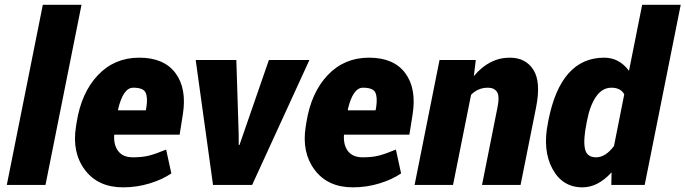

<svg xmlns="http://www.w3.org/2000/svg" viewBox="-20 -782 2899 812"><path d="M172.4 0H8.8L161.1 -761.7H324.7Z M479 -317.9 480.5 -315.4H596.7L599.1 -328.1Q605.5 -370.1 595.7 -390.6Q585.9 -411.1 543.2 -411.1Q500.5 -411.1 479 -317.9ZM500.5 10.3Q394.5 10.3 339.1 -63.5Q283.7 -137.2 301.3 -246.6L304.2 -265.1Q324.2 -390.6 394.3 -464.4Q464.4 -538.1 568.8 -538.1Q673.3 -538.1 721.9 -473.1Q770.5 -408.2 753.4 -298.8L739.7 -212.4H463.9L462.9 -210Q460.4 -168 480.5 -142.3Q500.5 -116.7 542 -116.7Q583.5 -116.7 611.8 -124.3Q640.1 -131.8 682.6 -149.4L704.6 -48.8Q668.5 -23.4 614 -6.6Q559.6 10.3 500.5 10.3Z M989.3 -217.8 989.7 -168.9 992.7 -168.5 1117.2 -528.3H1288.6L1046.4 0H880.9L807.6 -528.3H979.5Z M1450.7 -317.9 1452.1 -315.4H1568.4L1570.8 -328.1Q1577.1 -370.1 1567.4 -390.6Q1557.6 -411.1 1514.9 -411.1Q1472.2 -411.1 1450.7 -317.9ZM1472.2 10.3Q1366.2 10.3 1310.8 -63.5Q1255.4 -137.2 1272.9 -246.6L1275.9 -265.1Q1295.9 -390.6 1366 -464.4Q1436 -538.1 1540.5 -538.1Q1645 -538.1 1693.6 -473.1Q1742.2 -408.2 1725.1 -298.8L1711.4 -212.4H1435.5L1434.6 -210Q1432.1 -168 1452.1 -142.3Q1472.2 -116.7 1513.7 -116.7Q1555.2 -116.7 1583.5 -124.3Q1611.8 -131.8 1654.3 -149.4L1676.3 -48.8Q1640.1 -23.4 1585.7 -6.6Q1531.2 10.3 1472.2 10.3Z M2136.2 -538.1Q2203.1 -538.1 2235.8 -486.8Q2268.6 -435.5 2247.1 -327.6L2181.6 0H2018.6L2084 -328.1Q2093.8 -376.5 2081.5 -393.8Q2069.3 -411.1 2043.9 -411.1Q2001 -411.1 1972.2 -380.9L1896 0H1733.4L1838.9 -528.3H1992.2L1983.9 -460Q2048.8 -538.1 2136.2 -538.1Z M2462.9 -272.9 2460.9 -262.7Q2446.3 -191.4 2453.6 -154.1Q2460.9 -116.7 2501 -116.7Q2541 -116.7 2576.7 -164.6L2620.1 -383.3Q2604.5 -411.1 2565.9 -411.1Q2527.3 -411.1 2501.2 -373.8Q2475.1 -336.4 2462.9 -272.9ZM2535.2 -538.1Q2599.1 -538.1 2640.1 -482.4L2695.8 -761.7H2858.9L2706.5 0H2565.4L2566.4 -53.2Q2508.8 10.3 2443.4 10.3Q2358.4 10.3 2316.2 -68.4Q2273.9 -147 2297.4 -262.7L2299.3 -272.9Q2351.6 -538.1 2535.2 -538.1Z"/></svg>

Font: Roboto-BlackItalic
Style: Italic
Weight: 900
Italic angle: -12°
Designer: Google
Version: Version 1.100141; 2013